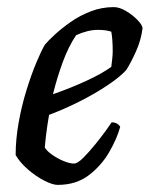

<svg xmlns="http://www.w3.org/2000/svg" viewBox="-20 -520 421 540"><path d="M142 0Q128 0 104.5 -12Q81 -24 58.5 -43.5Q36 -63 24 -84Q24 -128 32.5 -175.5Q41 -223 54.5 -266.5Q68 -310 82 -343.5Q96 -377 106 -394Q115 -405 134 -422.5Q153 -440 178.5 -458Q204 -476 235 -488Q266 -500 300 -500Q316 -500 334.5 -489Q353 -478 366.5 -464Q380 -450 381 -441Q377 -408 362.5 -375.5Q348 -343 335 -323Q318 -304 283 -280.5Q248 -257 204.5 -235Q161 -213 118 -197Q113 -168 110 -143.5Q107 -119 106 -105Q112 -95 127 -84.5Q142 -74 159 -67Q176 -60 188 -60Q198 -60 214 -76Q230 -92 247.5 -113.5Q265 -135 278 -153Q291 -171 294 -176Q303 -176 309.5 -172Q316 -168 318 -163Q309 -130 287 -92Q265 -54 229.5 -27Q194 0 142 0ZM129 -255Q178 -272 222.5 -292.5Q267 -313 293 -332Q294 -340 295.5 -353Q297 -366 297 -375Q297 -410 293 -431Q283 -434 274 -435Q265 -436 255 -436Q227 -436 194 -421Q172 -388 156 -344Q140 -300 129 -255Z"/></svg>

Font: Texturina 72pt 72pt Medium
Style: Italic
Weight: 500
Italic angle: -11°
Designer: Guillermo Torres Carreño
Foundry: Omnibus-Type
Version: Version 1.002; ttfautohint (v1.8.3)